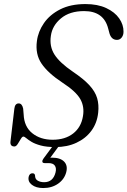

<svg xmlns="http://www.w3.org/2000/svg" viewBox="-20 -732 644 970"><path d="M260 11Q215 11 185.8 3Q156.5 -5 139.2 -15.5Q122 -26 112.8 -34Q103.5 -42 98 -42Q92 -42 84.8 -29.5Q77.5 -17 69.5 -4.5Q61.5 8 53 8Q30 8 33 -17.5L52.5 -183Q55.5 -209.5 74.5 -209.5Q91.5 -209.5 97 -183.5L99.5 -154Q102 -92 143 -59Q184 -26 246 -26Q309 -26 349.5 -57.5Q390 -89 399 -144.5Q407.5 -192.5 385.8 -231.2Q364 -270 295.5 -314.5Q222 -363 189.8 -410.8Q157.5 -458.5 166.5 -524.5Q172.5 -572.5 202 -615.2Q231.5 -658 284.2 -684.8Q337 -711.5 411.5 -711.5Q473.5 -711.5 516.8 -691.2Q560 -671 582.2 -639Q604.5 -607 604 -571.5Q604 -554.5 594.8 -542.5Q585.5 -530.5 571 -530.5Q543.5 -530.5 533.5 -562L526.5 -588Q504 -676 405 -676Q332 -676 288 -639.2Q244 -602.5 237 -551Q229 -498 255 -456.8Q281 -415.5 348.5 -369.5Q402 -333.5 431.5 -301.5Q461 -269.5 470.8 -236Q480.5 -202.5 476 -162.5Q470.5 -110.5 441.8 -71.5Q413 -32.5 366.2 -10.8Q319.5 11 260 11ZM256 -7H287L234 65Q238.5 64.5 243 64.5Q284.5 64.5 304 84.5Q323.5 104.5 314.5 138.5Q305 174 273.5 196Q242 218 198.5 218Q162 218 140.8 201.5Q119.5 185 125 160.5Q129.5 143.5 143.5 143.5Q155.5 143 157 154.5Q157 173 170.8 180.8Q184.5 188.5 203 188.5Q248 188.5 260.5 139.5Q266 118 257.2 105Q248.5 92 225 92H206Q195 92 194 85Q193 78 200 68.5Z"/></svg>

Font: Fraunces 9pt S050 Light
Style: Italic
Weight: 300
Italic angle: -16°
Version: Version 1.000; ttfautohint (v1.8.3)